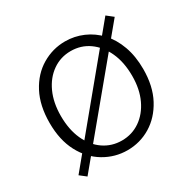

<svg xmlns="http://www.w3.org/2000/svg" viewBox="-133 -694 860 856"><g transform="rotate(-30 297.0 -266.0)"><path d="M297 13Q233 13 177.5 -20Q122 -53 89 -115.5Q56 -178 56 -266Q56 -355 89 -418Q122 -481 177.5 -514Q233 -547 297 -547Q345 -547 389 -528Q433 -509 466.5 -473Q500 -437 519 -384.5Q538 -332 538 -266Q538 -178 504.5 -115.5Q471 -53 416.5 -20Q362 13 297 13ZM297 -37Q349 -37 390.5 -65.5Q432 -94 456 -145Q480 -196 480 -264Q480 -335 456 -387Q432 -439 391 -468Q350 -497 297 -497Q245 -497 203.5 -468Q162 -439 138.5 -387.5Q115 -336 115 -268Q115 -198 138.5 -146Q162 -94 203.5 -65.5Q245 -37 297 -37ZM83 25 51 0 511 -557 544 -531Z"/></g></svg>

Font: Noto Sans JP Thin Light
Style: Regular
Weight: 300
Version: Version 2.004-H2;hotconv 1.0.118;makeotfexe 2.5.65603